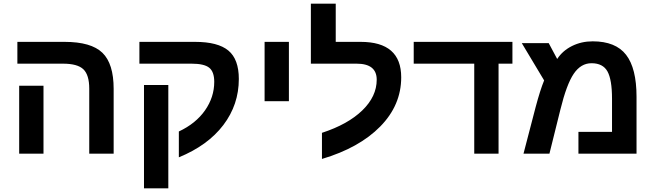

<svg xmlns="http://www.w3.org/2000/svg" viewBox="-20 -833 3551 1041"><path d="M215.8 0H84V-368.2H215.8ZM596.2 0H463.9V-352.1Q463.9 -426.8 432.1 -457.3Q400.4 -487.8 321.8 -487.8H74.2V-606H330.1Q474.1 -606 535.2 -546.9Q596.2 -487.8 596.2 -351.1Z M892.6 -372.1V188H760.7V-372.1ZM735.8 -606H1037.6Q1161.6 -606 1218.3 -558.8Q1274.9 -511.7 1274.9 -404.8Q1274.9 -265.6 1190.9 -155Q1106.9 -44.4 949.7 20V-120.1Q1041.5 -163.1 1091.6 -234.6Q1141.6 -306.2 1141.6 -389.2Q1141.6 -443.8 1114.3 -465.8Q1086.9 -487.8 1018.6 -487.8H735.8Z M1414.6 -606H1546.4V-284.2H1414.6Z M1725.6 -112.8Q1866.2 -158.7 1944.3 -234.4Q2022.5 -310.1 2022.5 -400.9Q2022.5 -487.8 1913.6 -487.8H1665.5V-813H1800.3V-606H1935.5Q2155.3 -606 2155.3 -414.1Q2155.3 -262.7 2041.5 -147Q1927.7 -31.2 1725.6 28.8Z M2683.1 0H2551.3V-487.8H2223.1V-606H2758.3V-487.8H2683.1Z M3193.4 -608.9Q3317.9 -608.9 3374.5 -535.9Q3431.2 -462.9 3431.2 -308.1V0H3116.2V-118.2H3298.3V-297.9Q3298.3 -400.9 3273.7 -445.6Q3249 -490.2 3187 -490.2Q3129.4 -490.2 3090.6 -432.9Q3051.8 -375.5 3018.1 -237.8L2959 0H2818.4L2884.3 -252.9Q2908.7 -344.7 2930.2 -397L2809.1 -599.1H2955.1L3001 -513.2Q3030.3 -558.1 3081.3 -583.5Q3132.3 -608.9 3193.4 -608.9Z"/></svg>

Font: Liberation Sans
Style: Bold
Weight: 700
Designer: Steve Matteson
Foundry: Ascender Corporation
Version: Version 2.1.5